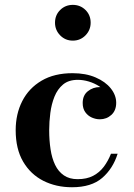

<svg xmlns="http://www.w3.org/2000/svg" viewBox="-20 -778 562 808"><path d="M283 10Q216 10 162.2 -17.2Q108.5 -44.5 77.2 -98Q46 -151.5 46 -230Q46 -298.5 73.8 -352.8Q101.5 -407 155 -438.5Q208.5 -470 285.5 -470Q341 -470 382.2 -452.2Q423.5 -434.5 446.2 -406Q469 -377.5 469 -345.5Q469 -313 448.8 -294.5Q428.5 -276 400 -276Q383.5 -276 366.8 -283.2Q350 -290.5 339 -305.8Q328 -321 328 -344.5Q328 -377 349.8 -394.2Q371.5 -411.5 400 -411.5Q427 -411.5 447.5 -394.8Q468 -378 468 -345.5H442Q442 -367 429.5 -384.8Q417 -402.5 397 -415.2Q377 -428 353.5 -435Q330 -442 307.5 -442Q269 -442 245.5 -422.5Q222 -403 209.2 -371.2Q196.5 -339.5 191.8 -302.5Q187 -265.5 187 -230Q187 -187 192.8 -149.5Q198.5 -112 212 -84Q225.5 -56 248.8 -40Q272 -24 306.5 -24Q345 -24 371.8 -38Q398.5 -52 416.8 -76.2Q435 -100.5 447 -131H475Q455.5 -68.5 410 -29.2Q364.5 10 283 10ZM286.5 -607Q255 -607 233.2 -629.2Q211.5 -651.5 211.5 -682.5Q211.5 -714.5 233.2 -736Q255 -757.5 286.5 -757.5Q318 -757.5 339.8 -736Q361.5 -714.5 361.5 -682.5Q361.5 -651.5 339.8 -629.2Q318 -607 286.5 -607Z"/></svg>

Font: Bodoni Moda SC 9pt SemiBold
Style: Regular
Weight: 600
Designer: Owen Earl
Foundry: indestructible type
Version: Version 2.005